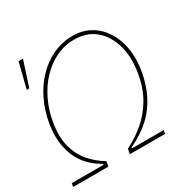

<svg xmlns="http://www.w3.org/2000/svg" viewBox="-184 -922 1062 1079"><g transform="rotate(-30 347.5 -383.0)"><path d="M-12.7 0 -8.8 -22.5H197.3L198.2 -28.3Q102.5 -82 66.7 -170.4Q30.8 -258.8 48.8 -372.1Q62 -452.6 95 -519.5Q127.9 -586.4 176 -635.3Q224.1 -684.1 283.2 -710.7Q342.3 -737.3 408.2 -737.3Q471.2 -737.3 520.8 -709.5Q570.3 -681.6 602.8 -632.1Q635.3 -582.5 647 -516.1Q658.7 -449.7 645.5 -372.1Q625.5 -252.9 563.5 -168.7Q501.5 -84.5 382.8 -28.3L381.8 -22.5H587.9L584 0H355.5L361.3 -32.2Q424.3 -63.5 478 -108.9Q531.7 -154.3 569.6 -218.8Q607.4 -283.2 622.1 -371.1Q638.7 -467.3 616.9 -545.4Q595.2 -623.5 540.8 -669.4Q486.3 -715.3 404.3 -714.8Q342.3 -714.4 287.1 -688Q231.9 -661.6 187.7 -614.7Q143.6 -567.9 113.5 -505.6Q83.5 -443.4 71.3 -371.1Q56.6 -284.2 73.5 -219.5Q90.3 -154.8 129.6 -109.1Q168.9 -63.5 221.7 -32.2L215.8 0ZM34.2 -602.5 75.2 -765.6H103.5L50.8 -602.5Z"/></g></svg>

Font: Inter Tight Thin
Style: Italic
Weight: 250
Italic angle: -9.39999°
Designer: Rasmus Andersson
Foundry: rsms
Version: Version 3.004